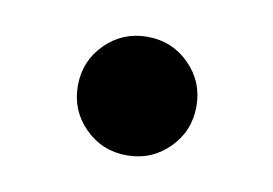

<svg xmlns="http://www.w3.org/2000/svg" viewBox="-35 -461 358 252"><g transform="rotate(10 144.5 -335.0)"><path d="M89 -279Q66 -302 66 -335Q66 -368 89 -391Q112 -414 145 -414Q178 -414 201 -391Q224 -368 224 -335Q224 -302 201 -279Q178 -256 145 -256Q112 -256 89 -279Z"/></g></svg>

Font: Khartiya
Style: Bold
Weight: 700
Version: Version 1.0.2